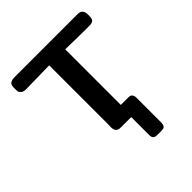

<svg xmlns="http://www.w3.org/2000/svg" viewBox="-235 -851 1203 1203"><g transform="rotate(-45 366.5 -249.5)"><path d="M39.1 -643.1Q39.1 -651.9 39.1 -656Q39.1 -660.2 41.5 -669.2Q43.9 -678.2 48.6 -682.1Q53.2 -686 62.5 -689.9Q71.8 -693.8 85.9 -693.8H648.9Q691.9 -693.8 691.9 -646V-636.2Q691.9 -619.1 688.5 -609.1Q685.1 -599.1 675.5 -595Q666 -590.8 659.4 -590.3Q652.8 -589.8 638.2 -589.8Q545.4 -589.8 437 -592.8V-100.1H497.1Q511.2 -100.1 518.1 -98.6Q524.9 -97.2 531.5 -88.1Q538.1 -79.1 538.1 -62V157.2Q538.1 174.3 532 183.1Q525.9 191.9 518.6 193.4Q511.2 194.8 498 194.8H465.8Q446.8 194.8 438 187Q429.2 179.2 429.2 158.2V0H342.8Q331.5 0 324.7 -1Q317.9 -2 309.8 -6.6Q301.8 -11.2 297.9 -21.7Q293.9 -32.2 293.9 -47.9Q293.9 -49.8 294.4 -54.4Q294.9 -59.1 294.9 -61V-592.8Q99.1 -588.9 85 -588.9Q63 -588.9 52 -599.4Q41 -609.9 40 -618.4Q39.1 -627 39.1 -643.1Z"/></g></svg>

Font: CMU Sans Serif
Style: Bold
Weight: 700
Version: Version 0.7.0